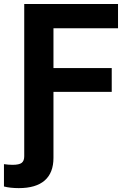

<svg xmlns="http://www.w3.org/2000/svg" viewBox="-58 -748 665 980"><path d="M-37.8 203.8V89.8Q-26.1 91.5 -15.2 92.4Q-4.3 93.3 5.8 93.3Q39.9 93.3 52.8 83.2Q65.7 73.1 65.7 49.5V-62.5H214.9V57.7Q214.9 134 170.2 173.1Q125.5 212.2 37.8 212.2Q16 212.2 -3.4 210Q-22.8 207.9 -37.8 203.8ZM65.7 0V-727.5H544.4V-603.8H214.9V-400.7H512.3V-279.1H214.9V0Z"/></svg>

Font: Atlassian Sans
Style: Regular
Weight: 400
Designer: Rasmus Andersson
Foundry: Modifications by Atlassian Pty Ltd, manufactured by rsms
Version: Version 4.001;git-9221beed3